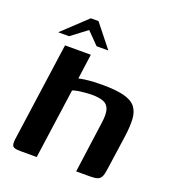

<svg xmlns="http://www.w3.org/2000/svg" viewBox="-122 -751 764 846"><g transform="rotate(20 260.0 -328.0)"><path d="M68 0Q39 0 32.5 -8.5Q26 -17 29 -41L94 -505H215L199 -388Q211 -391 229.5 -393.5Q248 -396 269 -397Q290 -398 308 -398Q373 -398 411 -388Q449 -378 465.5 -356.5Q482 -335 484 -302Q486 -269 480 -223L456 -55Q453 -31 447 -19.5Q441 -8 429 -4Q417 0 395 0H330L363 -241Q369 -283 361.5 -304.5Q354 -326 333.5 -333.5Q313 -341 278 -341Q266 -341 249 -339.5Q232 -338 216.5 -335.5Q201 -333 191 -329L145 0ZM46 -549 160 -656H196L281 -549H226L171 -605L97 -549Z"/></g></svg>

Font: Genos SemiBold
Style: Italic
Weight: 600
Italic angle: -8°
Version: Version 1.010